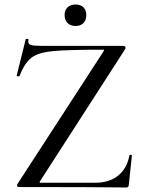

<svg xmlns="http://www.w3.org/2000/svg" viewBox="-20 -828 638 850"><path d="M441 -606Q441 -608 433 -608Q276 -608 212 -601.5Q148 -595 118.5 -572Q89 -549 66 -491Q65 -490 62 -490Q53 -490 54 -494L94 -655Q94 -656 98 -656Q108 -656 106 -653Q105 -650 105 -645Q105 -633 116.5 -629Q128 -625 163 -625H528Q532 -625 534.5 -620.5Q537 -616 535 -612L158 -27L155 -21Q155 -19 163 -19H401Q464 -19 503 -50.5Q542 -82 553 -140Q554 -143 559 -143Q564 -143 564 -140L550 -8Q550 -5 547.5 -1.5Q545 2 541 2Q392 0 62 0Q58 0 56 -4.5Q54 -9 57 -13L438 -600ZM266 -762Q266 -783 279 -795.5Q292 -808 315 -808Q337 -808 349.5 -795.5Q362 -783 362 -762Q362 -739 349.5 -726Q337 -713 315 -713Q292 -713 279 -726Q266 -739 266 -762Z"/></svg>

Font: Cormorant Unicase Medium
Style: Regular
Weight: 500
Designer: Christian Thalmann (Catharsis Fonts)
Foundry: Catharsis Fonts
Version: Version 4.000